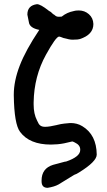

<svg xmlns="http://www.w3.org/2000/svg" viewBox="-20 -692 513 919"><path d="M443 48Q443 81 359 133Q347 141 335 145Q300 166 260 191Q240 202 208 207Q179 207 179 176Q179 174 179 172Q179 114 234 97L290 82Q292 82 294 81.5Q296 81 297 81Q364 58 364 26Q364 25 364 24Q364 2 338 -10Q333 -13 326 -15L287 -6Q272 -3 255.5 -1.5Q239 0 224 0Q121 0 76 -61Q48 -98 46 -235Q46 -237 46 -239Q46 -304 74.5 -378Q103 -452 168 -549Q121 -558 118 -587Q116 -595 114 -607L111 -622Q111 -666 157 -672Q174 -672 213 -641Q217 -638 220 -636.5Q223 -635 223 -635Q223 -635 223 -635Q223 -635 223 -635Q228 -630 232.5 -626Q237 -622 239 -622Q249 -612 258 -612Q263 -612 267 -612Q275 -612 276 -613Q301 -633 333 -639H332Q342 -642 357 -642Q385 -642 405.5 -624Q426 -606 427 -577Q427 -526 362 -505Q360 -504 351 -503Q342 -502 327 -502Q313 -502 284 -510Q267 -517 263 -517Q248 -517 200 -430Q143 -327 141 -202Q141 -197 141 -192Q141 -147 157 -116Q165 -97 172 -92Q180 -85 196 -85Q216 -85 254 -94H253Q273 -99 288 -100.5Q303 -102 315 -103Q318 -103 321 -103Q333 -103 347 -99.5Q361 -96 374 -88Q442 -47 443 48Z"/></svg>

Font: New Athena Unicode
Style: Bold
Weight: 700
Designer: J. Rusten 1997; rev. by R. Hancock 2001, 2002, rev. by D. Mastronarde 2002-2021
Foundry: Society for Classical Studies (formerly American Philological Association)
Version: Version 5.008